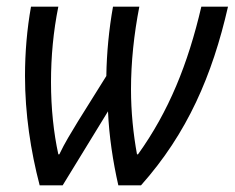

<svg xmlns="http://www.w3.org/2000/svg" viewBox="-20 -556 704 576"><path d="M99 0H168L304 -222C307 -149 319 -70 335 0H403C542 -156 617 -330 664 -536H584C544 -364 486 -221 394 -93H391C380 -153 373 -220 373 -288C373 -370 382 -454 398 -536H319C307 -469 300 -397 299 -328L214 -192C194 -159 174 -127 158 -93H155C141 -157 133 -231 133 -310C133 -386 140 -462 155 -536H73C61 -469 55 -399 55 -328C55 -215 72 -103 99 0Z"/></svg>

Font: Noto Sans Condensed
Style: Italic
Weight: 400
Width: 3
Italic angle: -12°
Designer: Monotype Design Team
Foundry: Monotype Imaging Inc.
Version: Version 2.013